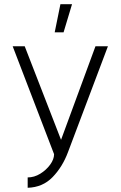

<svg xmlns="http://www.w3.org/2000/svg" viewBox="-20 -719 571 909"><path d="M111 170V121Q142 121 170.5 103.5Q199 86 217.5 60.5Q236 35 236 11L40 -500H97L269 -57L432 -500H491L302 1Q276 71 229 119.5Q182 168 111 170ZM239 -566H281L321 -699H266Z"/></svg>

Font: Kulim Park ExtraLight
Style: Regular
Weight: 275
Designer: Noponies / Dale Sattler
Foundry: Noponies
Version: Version 1.000; ttfautohint (v1.8.3)